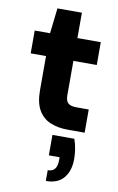

<svg xmlns="http://www.w3.org/2000/svg" viewBox="-100 -689 639 1036"><g transform="rotate(10 219.0 -171.0)"><path d="M297 0Q242 0 200.5 -17.5Q159 -35 135.5 -75Q112 -115 112 -184V-371H28V-496H112L128 -635H262V-496H390V-371H262V-182Q262 -152 276 -139.5Q290 -127 322 -127H389V0ZM228 293V234Q254 234 266.5 218Q279 202 279 170V154H220V42H340Q350 71 354 98Q358 125 358 150Q358 215 325.5 254Q293 293 228 293Z"/></g></svg>

Font: DM Sans 24pt Black
Style: Regular
Weight: 900
Designer: Colophon Foundry, Jonny Pinhorn
Foundry: Colophon Foundry
Version: Version 4.004;gftools[0.9.30]